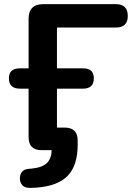

<svg xmlns="http://www.w3.org/2000/svg" viewBox="-20 -725 645 927"><path d="M130 182Q81 185 76 141Q75 120 85 106Q95 92 121 90L133 89Q184 84 206.5 62Q229 40 229 0H181Q118 0 118 -63V-297H76Q23 -297 23 -347Q23 -395 76 -395H118V-634Q118 -705 189 -705H539Q597 -705 597 -648Q597 -592 539 -592H255V-395H381Q433 -395 433 -347Q433 -297 381 -297H255V-109H292Q355 -109 355 -47V-25Q355 74 306.5 124Q258 174 154 181Z"/></svg>

Font: Chiron GoRound TC SB
Style: Regular
Weight: 500
Designer: Ryoko NISHIZUKA 西塚涼子 (kana, bopomofo & ideographs); Paul D. Hunt (Latin, Greek & Cyrillic); Sandoll Communications 산돌커뮤니
Foundry: Adobe
Version: Version 1.000;hotconv 1.1.1;makeotfexe 2.6.0